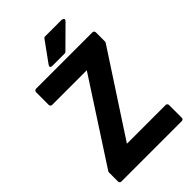

<svg xmlns="http://www.w3.org/2000/svg" viewBox="-248 -928 1035 1035"><g transform="rotate(-45 270.0 -410.0)"><path d="M28 0C28 5 32 12 40 12H502C507 12 514 8 514 0V-98C514 -103 510 -111 502 -111H206L510 -577C511 -579 512 -582 512 -584V-654C512 -659 508 -667 500 -667H69C64 -667 56 -662 56 -654V-556C56 -551 61 -544 69 -544H333L30 -77C29 -75 28 -72 28 -70ZM438 -811C455 -828 429 -832 429 -832H303C300 -832 295 -830 293 -827L209 -711C195 -691 219 -692 219 -692H312C315 -692 319 -693 321 -695Z"/></g></svg>

Font: Falling Sky
Style: Bd
Weight: 700
Designer: Paul D. Hunt
Foundry: Adobe Systems Incorporated
Version: Version 1.02